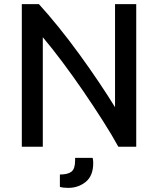

<svg xmlns="http://www.w3.org/2000/svg" viewBox="-20 -713 768 933"><path d="M86 0V-693H169Q213 -645 264 -582Q315 -519 365.5 -449.5Q416 -380 461 -313Q506 -246 539 -192V-693H642V0H555Q525 -55 480.5 -125Q436 -195 385 -269.5Q334 -344 283 -412Q232 -480 188 -532V0ZM311 200Q286 200 271 195V135Q310 135 327.5 121Q345 107 345 67V54H430Q432 61 432.5 68.5Q433 76 433 79Q433 141 397 170.5Q361 200 311 200Z"/></svg>

Font: Ubuntu Sans Medium
Style: Regular
Weight: 500
Designer: Dalton Maag Ltd
Foundry: Dalton Maag Ltd
Version: Version 1.006; ttfautohint (v1.8.4.7-5d5b)